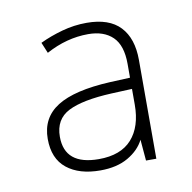

<svg xmlns="http://www.w3.org/2000/svg" viewBox="-49 -771 420 421"><g transform="rotate(-10 161.0 -560.0)"><path d="M169 -722Q219 -722 243.5 -696Q268 -670 268 -622V-402H245L241 -449Q230 -427 205 -412.5Q180 -398 143 -398Q96 -398 68.5 -420Q41 -442 41 -486Q41 -533 79 -557Q117 -581 197 -585L242 -587V-618Q242 -659 222.5 -678Q203 -697 168 -697Q120 -697 74 -672L64 -696Q87 -707 114 -714.5Q141 -722 169 -722ZM196 -560Q131 -557 99.5 -541Q68 -525 68 -486Q68 -423 144 -423Q193 -423 217.5 -450.5Q242 -478 242 -527V-562Z"/></g></svg>

Font: Noto Sans Myanmar UI Thin
Style: Regular
Weight: 100
Designer: Monotype Design Team
Foundry: Monotype Imaging Inc.
Version: Version 2.103; ttfautohint (v1.8.4.7-5d5b)